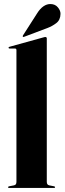

<svg xmlns="http://www.w3.org/2000/svg" viewBox="-20 -932 320 952"><path d="M212 -742V-30.5Q212 -23 214.8 -18.8Q217.5 -14.5 224 -13L247 -8.5Q250.5 -8 251.8 -6.8Q253 -5.5 253 -4Q253 -2 251.8 -1Q250.5 0 248 0H24.5Q23 0 21.5 -1Q20 -2 20 -4Q20 -5.5 21.5 -6.8Q23 -8 26.5 -8.5L49.5 -13Q56 -14.5 58.8 -18.8Q61.5 -23 61.5 -30.5V-684Q61.5 -687.5 59.5 -689.5Q57.5 -691.5 53.5 -691.5H27.5Q24.5 -691.5 23.5 -692.8Q22.5 -694 22.5 -695.5Q22.5 -697.5 23.8 -698.5Q25 -699.5 27 -700L193 -746Q198.5 -747.5 200.5 -748Q202.5 -748.5 205 -748.5Q208.5 -748.5 210.2 -746.5Q212 -744.5 212 -742ZM163.5 -865Q178 -888.5 195.2 -900.5Q212.5 -912.5 231 -912Q254 -911.5 267.2 -895.2Q280.5 -879 280 -863Q279.5 -833 259.2 -817.5Q239 -802 215 -793L99.5 -749.5Q98.5 -749 96.2 -748.8Q94 -748.5 93 -750.5Q92.5 -751.5 92.8 -753.2Q93 -755 94 -756.5Z"/></svg>

Font: Fraunces 120pt
Style: Bold
Weight: 700
Version: Version 1.000;[b76b70a41]